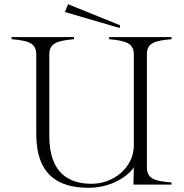

<svg xmlns="http://www.w3.org/2000/svg" viewBox="-20 -876 875 911"><path d="M794 -690V-700H498V-690C570 -683 615 -674 615 -618V-183C613 -81 520 -4 414 -4C305 -4 214 -57 214 -230V-618C214 -675 259 -683 331 -690V-700H35V-690C111 -683 152 -674 152 -618V-241C152 -40 263 15 400 15C489 15 571 -23 615 -81L613 0H794V-10C718 -17 677 -25 677 -82V-618C677 -675 718 -683 794 -690ZM288 -819 548 -743 550 -756 303 -856Z"/></svg>

Font: Sprat Light
Style: Regular
Weight: 300
Designer: Ethan Nakache
Foundry: Collletttivo
Version: Version 2.000;Glyphs 3.2 (3217)